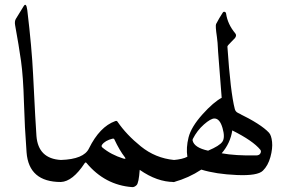

<svg xmlns="http://www.w3.org/2000/svg" viewBox="-20 -746 1199 787"><path d="M76.7 -720.2Q87.4 -737.8 91.8 -705.1Q110.4 -550.3 115.7 -439.9Q126 -231.4 129.4 -188.5Q136.7 -95.7 229.5 -90.3Q255.4 -88.9 249.5 -53.7Q240.2 0 229.5 0Q98.1 0 88.9 -121.6Q81.1 -224.1 78.1 -327.9Q75.2 -431.6 66.2 -495.8Q57.1 -560.1 42 -642.6Q39.1 -658.7 44.9 -668.5Z M452.1 -249.5Q458.5 -252 461.4 -247.6Q498 -193.8 557.6 -145.8Q617.2 -97.7 693.4 -90.3Q712.9 -88.4 712.9 -65.4Q712.4 0 693.4 0Q624 0 552.7 -49.8Q548.8 3.9 540 12.7Q531.2 21.5 522 21Q410.2 12.7 334.5 -78.1Q331.1 -82.5 327.1 -77.1Q277.8 -2 229.5 0Q219.2 0.5 214.8 -16.1Q202.6 -61 215.8 -80.1Q222.7 -89.8 229.5 -90.3Q323.7 -93.3 344.7 -137.7Q388.7 -226.6 452.1 -249.5ZM448.2 -175.8Q446.8 -178.7 441.4 -177.7Q410.6 -169.9 398.4 -152.8Q394 -146.5 399.4 -141.6Q435.1 -111.8 485.4 -96.2Q499 -92.3 491.7 -101.6Q470.2 -128.9 448.2 -175.8Z M748 -103.5Q742.2 -140.1 752.9 -182.9Q763.7 -225.6 809.6 -276.9Q855.5 -328.1 890.6 -346.2Q925.8 -364.3 941.9 -299.3Q944.8 -288.1 956.1 -282.7Q1049.8 -237.3 1082.5 -202.1Q1092.3 -191.4 1095.2 -164.6Q1098.1 -137.7 1088.4 -102.3Q1078.6 -66.9 1057.6 -46.4Q1036.1 -24.9 950.7 -28.6Q865.2 -32.2 805.2 -50.8Q753.4 -16.6 693.4 0Q682.1 2.9 676.3 -17.1Q655.3 -86.9 691.9 -90.1Q728.5 -93.3 748 -103.5ZM858.9 -260.3Q843.8 -260.3 815.9 -235.8Q788.1 -211.4 770.5 -176.8Q769 -173.3 769.5 -169.9Q776.4 -140.6 833 -128.4Q880.4 -148.4 891.8 -165.5Q903.3 -182.6 892.1 -221.4Q880.9 -260.3 858.9 -260.3ZM932.1 -211.4Q924.3 -159.2 888.7 -117.7Q944.3 -107.4 1030.8 -108.9Q1043.5 -109.4 1047.6 -117.9Q1051.8 -126.5 1046.9 -132.3Q1017.1 -168.9 932.1 -211.4Z M865.7 -647.5Q878.9 -672.9 893.1 -694.3Q896.5 -699.2 901.4 -697.3Q906.2 -695.3 906.7 -690.4Q913.1 -646.5 944.3 -609.4Q951.2 -601.1 943.4 -590.3Q943.4 -590.3 918.5 -564.5Q912.6 -558.6 912.1 -555.2Q924.8 -367.2 942.4 -299.3Q945.3 -287.6 956.5 -282.7Q995.1 -266.1 987.8 -234.4Q982.4 -210.9 961.7 -206.3Q940.9 -201.7 923.3 -219.2Q896.5 -246.6 888.7 -344.7Q877 -490.2 874 -533.2Q872.1 -576.2 869.1 -594.7Q862.3 -640.6 865.7 -647.5Z"/></svg>

Font: Amiri Quran Colored
Style: Regular
Weight: 400
Designer: Khaled Hosny
Version: Version 000.111